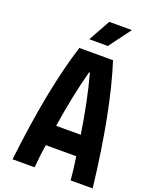

<svg xmlns="http://www.w3.org/2000/svg" viewBox="-205 -1274 1091 1381"><g transform="rotate(20 341.0 -583.5)"><path d="M291.7 -1000 384.1 -1166.7H557.3L433.6 -1000ZM469.4 -333.3Q431.6 -578.8 378.3 -775.4H371.7Q319 -580.7 280.6 -333.3ZM246.1 -916.7H503.9Q615.9 -566.4 681.6 0H513Q505.2 -89.8 491.5 -177.1H258.5Q244.8 -89.8 237 0H68.4Q134.1 -566.4 246.1 -916.7Z"/></g></svg>

Font: TypoPRO Monoid
Style: Bold
Weight: 700
Width: 4
Monospace: yes
Designer: Andreas Larsen (@larsenwork)
Version: Version 0.61